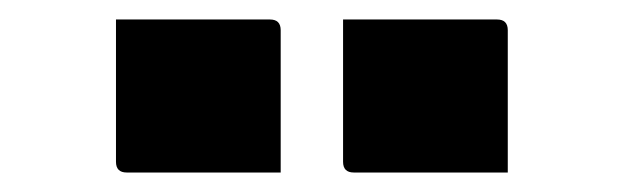

<svg xmlns="http://www.w3.org/2000/svg" viewBox="-20 -788 640 197"><path d="M99 -768H257Q268 -768 268 -757V-611H110Q99 -611 99 -622ZM332 -768H490Q501 -768 501 -757V-611H343Q332 -611 332 -622Z"/></svg>

Font: Recursive Sn Lnr St Blk
Style: Regular
Weight: 900
Version: Version 1.079;hotconv 1.0.112;makeotfexe 2.5.65598; ttfautoh